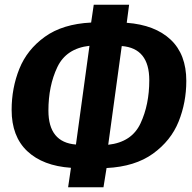

<svg xmlns="http://www.w3.org/2000/svg" viewBox="-20 -750 811 809"><path d="M429 -42 416 39H267L279 -43Q161 -51 95 -113Q29 -175 29 -287Q29 -379 61.5 -460Q94 -541 169 -595Q244 -649 364 -655L375 -730H524L514 -654Q633 -645 699 -583Q765 -521 765 -409Q765 -318 732.5 -237.5Q700 -157 624.5 -102.5Q549 -48 429 -42ZM300 -141 357 -557Q259 -546 221.5 -467Q184 -388 184 -284Q184 -150 300 -141ZM609 -412Q609 -547 493 -556L436 -140Q535 -151 572 -230Q609 -309 609 -412Z"/></svg>

Font: Fira Sans Condensed
Style: Bold Italic
Weight: 700
Width: 3
Italic angle: -8°
Designer: Carrois Corporate & Edenspiekermann AG
Foundry: Carrois Corporate GbR & Edenspiekermann AG
Version: Version 4.203